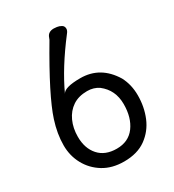

<svg xmlns="http://www.w3.org/2000/svg" viewBox="-180 -823 859 948"><g transform="rotate(-30 250.0 -348.5)"><path d="M248 23Q180 23 131 -7Q82 -37 55 -86.5Q28 -136 28 -195Q28 -261 51 -332Q87 -444 228 -682L232 -692Q241 -720 274 -720Q279 -720 291.5 -718.5Q304 -717 316 -710Q328 -703 328 -688Q328 -677 318 -665Q215 -531 161 -413Q175 -442 265 -442Q379 -442 443 -337Q469 -288 469 -227Q469 -161 445.5 -104.5Q422 -48 373 -12.5Q324 23 248 23ZM248 -50Q315 -50 351 -98.5Q387 -147 387 -224Q387 -305 327 -351Q299 -370 262 -370Q213 -370 179.5 -347.5Q146 -325 128 -285.5Q110 -246 110 -197Q110 -131 146 -90.5Q182 -50 248 -50Z"/></g></svg>

Font: LXGW WenKai Mono TC
Style: Bold
Weight: 700
Designer: LXGW / Fontworks Inc.
Foundry: LXGW / Fontworks Inc.
Version: Version 1.330